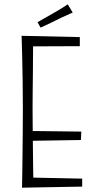

<svg xmlns="http://www.w3.org/2000/svg" viewBox="-20 -865 462 890"><path d="M82 5Q82 5 82.5 -17Q83 -39 83.5 -76Q84 -113 84.5 -160.5Q85 -208 85.5 -261Q86 -314 86 -365Q86 -429 85 -489Q84 -549 83 -596.5Q82 -644 81 -671.5Q80 -699 80 -699L134 -688Q134 -688 133.5 -666Q133 -644 133 -608Q133 -572 132.5 -528.5Q132 -485 131.5 -442Q131 -399 131 -364Q131 -329 131.5 -282.5Q132 -236 132.5 -187Q133 -138 133.5 -96Q134 -54 134.5 -28Q135 -2 135 -2ZM82 5 119 -42 361 -37V0ZM107 -212V-258L357 -255L355 -216ZM109 -650 80 -699 350 -693V-651ZM168 -737 154 -762Q169 -771 187 -781Q205 -791 224 -802Q236 -809 248 -816Q260 -823 272 -830.5Q284 -838 294 -845L317 -807Q305 -801 292 -795.5Q279 -790 266 -784Q253 -778 240 -771Q228 -765 215.5 -759Q203 -753 191 -747.5Q179 -742 168 -737Z"/></svg>

Font: Truculenta ExtraLight
Style: Regular
Weight: 250
Version: Version 1.002